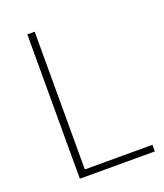

<svg xmlns="http://www.w3.org/2000/svg" viewBox="-134 -817 777 907"><g transform="rotate(-20 254.0 -363.0)"><path d="M110.4 0V-725.6H147.5V-33.2H487.3V0Z"/></g></svg>

Font: Gen Shin Gothic ExtraLight
Style: Regular
Weight: 100
Designer: [Source Han Sans]
Ryoko NISHIZUKA  (kana & ideographs); Paul D. Hunt (Latin, Greek & Cyrillic); Wenlong ZHANG  (bopomofo
Version: Version 1.002.20150607